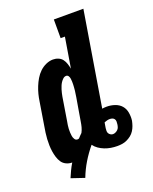

<svg xmlns="http://www.w3.org/2000/svg" viewBox="-155 -821 809 1014"><g transform="rotate(-20 250.0 -313.5)"><path d="M145 108 71 83Q79 64 88 45Q97 26 108 8Q107 8 107 8Q107 8 107 8Q90 8 74.5 0.5Q59 -7 50 -20.5Q41 -34 36 -50.5Q31 -67 28.5 -83.5Q26 -100 25.5 -117.5Q25 -135 26 -153Q27 -171 29.5 -188.5Q32 -206 35 -223L56 -353Q59 -374 64 -393.5Q69 -413 77 -433Q85 -453 96 -471.5Q107 -490 122.5 -505Q138 -520 158 -529Q178 -538 198 -538Q214 -538 228 -532Q242 -526 250.5 -514.5Q259 -503 263.5 -489Q268 -475 271 -460L299 -630H275V-735H441L354 -205Q360 -206 367 -206.5Q374 -207 380 -207Q403 -207 425 -199.5Q447 -192 461 -176Q475 -160 479 -137Q483 -114 480 -91Q477 -77 472.5 -64Q468 -51 460 -38.5Q452 -26 440.5 -17Q429 -8 416 -2Q403 4 389.5 6Q376 8 362 8Q344 8 326 5Q308 2 291.5 -4.5Q275 -11 260.5 -21Q246 -31 236 -45Q207 -10 184 28Q161 66 145 108ZM176 -97Q178 -97 180.5 -97.5Q183 -98 185 -99Q190 -105 195.5 -110.5Q201 -116 207 -122Q214 -135 218 -150Q222 -165 224 -179Q230 -212 235 -244.5Q240 -277 246 -309Q247 -318 248.5 -326.5Q250 -335 251 -343.5Q252 -352 252.5 -360.5Q253 -369 253.5 -377.5Q254 -386 253.5 -394.5Q253 -403 252 -411Q251 -419 246.5 -426Q242 -433 234 -433Q224 -433 216 -425.5Q208 -418 202.5 -409.5Q197 -401 193.5 -392Q190 -383 187 -374Q184 -365 182 -355.5Q180 -346 178 -336L157 -206Q155 -196 153.5 -185.5Q152 -175 151.5 -165Q151 -155 151.5 -144.5Q152 -134 153.5 -124.5Q155 -115 160.5 -106Q166 -97 176 -97ZM362 -59Q369 -59 376.5 -62.5Q384 -66 389.5 -71.5Q395 -77 397.5 -84.5Q400 -92 401 -100Q402 -107 402 -115Q402 -123 398 -129Q394 -135 387 -137.5Q380 -140 373 -140Q365 -140 357 -138Q349 -136 342 -133L341 -132Q340 -125 338.5 -117.5Q337 -110 336 -102Q335 -95 335 -87Q335 -79 338.5 -73Q342 -67 348.5 -63Q355 -59 362 -59Z"/></g></svg>

Font: Iosevka Slab Extrabold Oblique
Style: Regular
Weight: 800
Italic angle: -9°
Monospace: yes
Designer: Belleve Invis
Foundry: Belleve Invis
Version: Version 11.1.1; ttfautohint (v1.8.3)